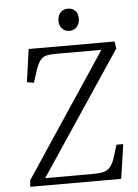

<svg xmlns="http://www.w3.org/2000/svg" viewBox="-60 -946 713 992"><g transform="rotate(-5 296.5 -450.0)"><path d="M561 -673 137 -38H388Q419 -38 440.5 -43.5Q462 -49 476.5 -67.5Q491 -86 502 -123L519 -178H554L528 0H56L59 -34L484 -673H245Q216 -673 197 -668Q178 -663 165 -645.5Q152 -628 140 -590L122 -534L86 -540L110 -710H556ZM276 -842Q276 -867 290.5 -883.5Q305 -900 329 -900Q354 -900 368 -885Q382 -870 382 -844Q382 -819 367.5 -802Q353 -785 329 -785Q305 -785 290.5 -801Q276 -817 276 -842Z"/></g></svg>

Font: Literata 36pt Light
Style: Italic
Weight: 300
Italic angle: -2°
Designer: Latin by Veronika Burian and Jose Scaglione. Greek by Irene Vlachou. Cyrillic by Vera Evstafieva
Foundry: TypeTogether
Version: Version 3.002